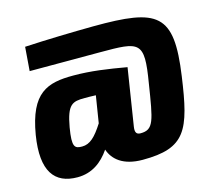

<svg xmlns="http://www.w3.org/2000/svg" viewBox="-97 -772 1006 902"><g transform="rotate(-15 406.0 -321.0)"><path d="M429 -654C324 -653 203 -650 94 -644L85 -528H427C621 -528 644 -526 611 -328C583 -151 577 -111 513 -111C494 -111 486 -121 490 -148L534 -427C443 -443 363 -455 277 -455C151 -455 68 -429 35 -231C7 -59 63 12 174 12C245 12 295 -26 332 -80C349 -30 395 12 491 12C699 12 733 -65 769 -320C811 -614 744 -656 429 -654ZM232 -122C196 -122 182 -130 198 -224C217 -332 242 -339 302 -339C315 -339 332 -339 356 -338L335 -207C298 -149 270 -122 232 -122Z"/></g></svg>

Font: Exo 2 Extra Bold
Style: Italic
Weight: 800
Italic angle: -8°
Designer: Natanael Gama
Version: Version 1.001;PS 001.001;hotconv 1.0.88;makeotf.lib2.5.64775